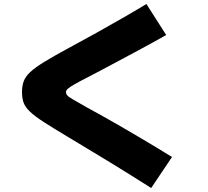

<svg xmlns="http://www.w3.org/2000/svg" viewBox="-20 -830 1040 960"><path d="M736 110Q685 78 640.5 50Q596 22 549.5 -6.5Q503 -35 448 -68Q393 -101 322 -144Q245 -190 198.5 -220Q152 -250 128.5 -273Q105 -296 97.5 -318Q90 -340 90 -370Q90 -400 98.5 -423.5Q107 -447 131 -469.5Q155 -492 200.5 -520Q246 -548 320 -588Q389 -625 462.5 -666Q536 -707 602 -745Q668 -783 712 -810L811 -655Q785 -640 744 -617.5Q703 -595 655.5 -569.5Q608 -544 562 -519.5Q516 -495 479.5 -475.5Q443 -456 423 -446Q378 -423 353.5 -409Q329 -395 319.5 -386.5Q310 -378 310 -370Q310 -361 316 -353.5Q322 -346 344.5 -333Q367 -320 416 -292Q438 -280 479 -257.5Q520 -235 570 -206Q620 -177 671 -147Q722 -117 766.5 -90Q811 -63 840 -45Z"/></svg>

Font: M PLUS 2 Black
Style: Regular
Weight: 900
Designer: Coji Morishita
Foundry: UNDERFOREST DESIGN
Version: Version 1.001